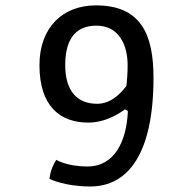

<svg xmlns="http://www.w3.org/2000/svg" viewBox="-20 -673 707 703"><path d="M161.1 -18.1C161.1 -18.1 215.8 9.8 310.5 9.8C451.2 9.8 542 -113.8 542 -388.2C542 -545.4 497.6 -653.3 331.1 -653.3C208.5 -653.3 124.5 -571.3 124.5 -434.6C124.5 -283.2 200.7 -224.1 303.7 -224.1C377.9 -224.1 437 -272.5 437 -272.5L448.2 -266.6C443.8 -156.2 399.4 -63.5 300.8 -63.5C223.1 -63.5 186 -87.9 186 -87.9C163.1 -52.2 161.1 -18.1 161.1 -18.1ZM335.9 -293C261.2 -293 218.8 -341.3 218.8 -434.6C218.8 -517.1 247.6 -579.1 333 -579.1C416 -579.1 447.3 -507.8 447.3 -434.6C447.3 -403.3 445.3 -381.3 442.9 -358.4C418.9 -326.7 383.8 -293 335.9 -293Z"/></svg>

Font: Basic
Style: Regular
Weight: 400
Designer: Magnus Gaarde
Foundry: Magnus Gaarde
Version: Version 1.001